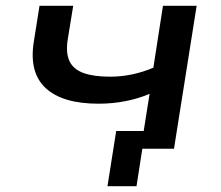

<svg xmlns="http://www.w3.org/2000/svg" viewBox="-20 -512 760 661"><path d="M450 129H350L380 -61H565L556 0H470ZM465 0 495 -189Q458 -173 413 -164Q368 -155 319 -155Q196 -155 138 -208Q80 -261 96 -366L116 -492H232L213 -375Q206 -329 219.5 -301Q233 -273 268 -260.5Q303 -248 359 -248Q398 -248 435.5 -256Q473 -264 508 -279L541 -492H657L579 0Z"/></svg>

Font: Nunito Sans 10pt Expanded SemiBold
Style: Italic
Weight: 600
Width: 7
Italic angle: -9°
Designer: Vernon Adams
Foundry: Vernon Adams
Version: Version 3.101;gftools[0.9.27]